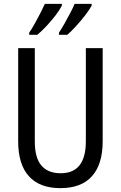

<svg xmlns="http://www.w3.org/2000/svg" viewBox="-20 -963 625 993"><path d="M511 -232Q511 -114 456 -52Q401 10 292 10Q185 10 129.5 -51.5Q74 -113 74 -232V-714H160V-231Q160 -147 194 -107Q228 -67 294 -67Q424 -67 424 -232V-714H511ZM454 -934Q443 -913 421 -884.5Q399 -856 373.5 -828Q348 -800 328 -783H285V-794Q299 -815 315 -843.5Q331 -872 345 -899Q359 -926 366 -943H454ZM300 -934Q289 -912 268 -884.5Q247 -857 222 -830Q197 -803 173 -783H131V-794Q146 -816 161.5 -844Q177 -872 190.5 -898.5Q204 -925 212 -943H300Z"/></svg>

Font: Noto Sans Malayalam Condensed
Style: Regular
Weight: 400
Width: 3
Designer: Jelle Bosma - Monotype Design Team
Foundry: Monotype Imaging Inc.
Version: Version 2.104; ttfautohint (v1.8.4.7-5d5b)